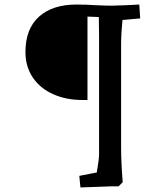

<svg xmlns="http://www.w3.org/2000/svg" viewBox="-20 -730 718 845"><path d="M329 44 406 29Q416 -29 416 -50V-566L415 -655Q390 -656 365 -657V-290H340Q272 -290 215 -315Q158 -340 125 -388Q92 -436 92 -501Q92 -603 151.5 -656.5Q211 -710 316 -710Q359 -710 404 -707Q448 -705 471 -705Q548 -707 593 -710L597 -649L519 -642Q513 -582 513 -536V-80Q513 -16 520 72L502 90H471Q454 90 334 95Z"/></svg>

Font: Andada Pro Medium
Style: Regular
Weight: 500
Designer: Carolina Giovagnoli
Foundry: Huerta Tipografica
Version: Version 3.005; ttfautohint (v1.8.4)